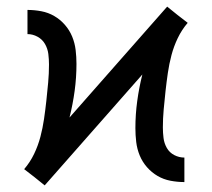

<svg xmlns="http://www.w3.org/2000/svg" viewBox="-20 -550 640 580"><path d="M115 10 84 -15 53 -39Q71 -60 83 -85Q95 -110 102 -136.5Q109 -163 113 -190.5Q117 -218 120 -245.5Q123 -273 125.5 -300.5Q128 -328 128 -355Q128 -371 126 -387Q124 -403 116 -417Q108 -431 93.5 -439Q79 -447 63 -447V-520Q84 -520 105 -516Q126 -512 144 -501.5Q162 -491 176 -475Q190 -459 198 -439.5Q206 -420 208.5 -399Q211 -378 211 -357Q211 -316 205.5 -275.5Q200 -235 190 -195L485 -530L516 -505L547 -481Q529 -460 517 -435Q505 -410 498 -383.5Q491 -357 487 -329.5Q483 -302 480 -274.5Q477 -247 474.5 -219.5Q472 -192 472 -165Q472 -149 474 -133Q476 -117 484 -103Q492 -89 506.5 -81.5Q521 -74 537 -74V0Q516 0 495 -4Q474 -8 456 -18.5Q438 -29 424 -45Q410 -61 402 -80.5Q394 -100 391.5 -121Q389 -142 389 -163Q389 -204 394.5 -244.5Q400 -285 410 -325Z"/></svg>

Font: Iosevka Fixed Extended
Style: Regular
Weight: 400
Width: 7
Monospace: yes
Designer: Belleve Invis
Foundry: Belleve Invis
Version: Version 24.1.1; ttfautohint (v1.8.4)